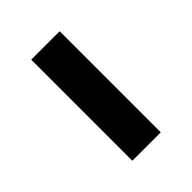

<svg xmlns="http://www.w3.org/2000/svg" viewBox="18 -969 564 564"><g transform="rotate(45 300.0 -687.0)"><path d="M90 -628V-746H510V-628Z"/></g></svg>

Font: Montserrat-Alt1 Black
Style: Regular
Weight: 900
Designer: Differentunic
Foundry: Differentunic
Version: Version 7.222